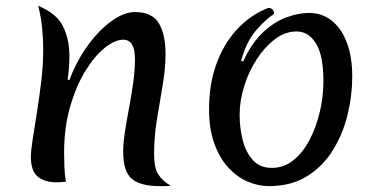

<svg xmlns="http://www.w3.org/2000/svg" viewBox="-20 -618 1283 653"><path d="M216 -346Q242 -414 280.5 -466Q319 -518 361 -547.5Q403 -577 439 -577Q498 -577 520.5 -538.5Q543 -500 543 -435Q543 -387 533.5 -330Q524 -273 514 -213Q504 -153 504 -95Q504 -48 518 -25.5Q532 -3 561 14Q551 15 542 15Q533 15 524 15Q457 15 428 -10Q399 -35 399 -102Q399 -132 405 -170.5Q411 -209 419 -251.5Q427 -294 433 -336.5Q439 -379 439 -417Q439 -483 399 -483Q371 -483 336.5 -455.5Q302 -428 270.5 -377Q239 -326 218.5 -255Q198 -184 198 -98Q198 -75 199 -50.5Q200 -26 204 0Q194 1 186.5 1.5Q179 2 173 2Q130 2 107.5 -18Q85 -38 85 -84Q85 -106 91.5 -146.5Q98 -187 106 -238Q114 -289 120.5 -343.5Q127 -398 127 -448Q127 -487 123 -525Q119 -563 110 -598Q172 -573 194 -529Q216 -485 216 -427Q216 -408 214.5 -388Q213 -368 210 -347Z M894 15Q858 15 822 -0.5Q786 -16 756.5 -48Q727 -80 709 -129.5Q691 -179 691 -247Q691 -330 715.5 -399Q740 -468 785.5 -517.5Q831 -567 892 -591Q903 -591 907.5 -585Q912 -579 912 -571Q881 -550 849.5 -513Q818 -476 800 -411L807 -409Q836 -472 874.5 -508Q913 -544 954 -559Q995 -574 1031 -574Q1075 -574 1108 -548Q1141 -522 1159.5 -473.5Q1178 -425 1178 -357Q1178 -293 1162 -227.5Q1146 -162 1112 -107Q1078 -52 1024 -18.5Q970 15 894 15ZM904 -47Q946 -47 978.5 -73.5Q1011 -100 1033.5 -143.5Q1056 -187 1068 -239Q1080 -291 1080 -341Q1080 -430 1054.5 -470.5Q1029 -511 989 -511Q950 -511 915.5 -485Q881 -459 853.5 -417Q826 -375 810.5 -325Q795 -275 795 -228Q795 -181 806 -139.5Q817 -98 841 -72.5Q865 -47 904 -47Z"/></svg>

Font: Merienda
Style: Regular
Weight: 400
Designer: Eduardo Rodriguez Tunni
Foundry: Eduardo Rodriguez Tunni
Version: Version 2.001